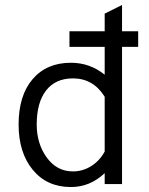

<svg xmlns="http://www.w3.org/2000/svg" viewBox="-20 -742 602 774"><path d="M472 -553V0H402V-44Q343 12 266 12Q169 12 112 -57.5Q55 -127 55 -240Q55 -357 111.5 -423Q168 -489 266 -489Q342 -489 402 -441V-553H260V-616H402V-687L472 -722V-616H537V-553ZM274 -51Q313 -51 347 -72Q381 -93 402 -131V-352Q356 -426 274 -426Q204 -426 166 -377.5Q128 -329 128 -240Q128 -163 168.5 -107Q209 -51 274 -51Z"/></svg>

Font: Overpass Light
Style: Regular
Weight: 300
Designer: Delve Withrington, Thomas Jockin
Foundry: Delve Fonts
Version: Version 3.000;DELV;Overpass